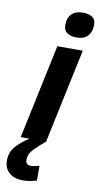

<svg xmlns="http://www.w3.org/2000/svg" viewBox="-143 -806 570 1093"><g transform="rotate(10 141.5 -260.0)"><path d="M231 -613.8Q199.7 -613.8 178.5 -627.4Q157.2 -641.1 157.2 -673.8Q157.2 -715.8 180.7 -737.8Q204.1 -759.8 246.1 -759.8Q275.4 -759.8 297.1 -747.1Q318.8 -734.4 318.8 -701.2Q318.8 -662.1 297.4 -637.9Q275.9 -613.8 231 -613.8ZM18.1 0 133.8 -545.9H280.8L165 0ZM71.8 240.2Q21.5 240.2 -7.3 214.1Q-36.1 188 -36.1 145Q-36.1 96.2 -6.6 62.7Q22.9 29.3 68.8 0H165.5Q130.4 28.3 101.6 57.6Q72.8 86.9 72.8 122.1Q72.8 150.9 101.6 150.9Q115.2 150.9 127.2 148.2Q139.2 145.5 151.9 142.1V228Q133.8 232.9 115 236.6Q96.2 240.2 71.8 240.2Z"/></g></svg>

Font: Open Sans
Style: Bold Italic
Weight: 700
Italic angle: -12°
Designer: Monotype Design Team
Foundry: Monotype Imaging Inc.
Version: Version 3.003; ttfautohint (v1.8.4)